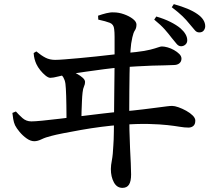

<svg xmlns="http://www.w3.org/2000/svg" viewBox="-20 -838 1040 930"><path d="M857 -614Q845 -614 835.5 -625.5Q826 -637 812 -654Q797 -674 778 -695.5Q759 -717 727 -743L737 -758Q775 -747 805 -732Q835 -717 854 -701Q887 -672 887 -643Q887 -630 878 -622Q869 -614 857 -614ZM573 72Q546 72 531.5 45Q517 18 517 -19Q517 -37 522 -62.5Q527 -88 529 -134Q531 -159 531.5 -200.5Q532 -242 532.5 -291.5Q533 -341 533.5 -390.5Q534 -440 534.5 -480.5Q535 -521 535 -542Q535 -579 535 -608Q535 -637 535 -659.5Q535 -682 533 -697Q531 -720 512 -727.5Q493 -735 456 -743L455 -762Q475 -769 495 -774Q515 -779 531 -778Q555 -778 580.5 -769Q606 -760 623.5 -746.5Q641 -733 641 -719Q641 -702 633.5 -691Q626 -680 621 -657Q614 -626 612.5 -598.5Q611 -571 609 -541Q608 -517 607.5 -480Q607 -443 606.5 -397.5Q606 -352 606 -303Q606 -254 607 -207Q608 -160 610 -118Q612 -80 613.5 -47Q615 -14 615 7Q615 40 605 56Q595 72 573 72ZM302 -240Q302 -258 302 -281.5Q302 -305 301.5 -329Q301 -353 300.5 -374Q300 -395 299 -408Q298 -435 293 -449.5Q288 -464 280 -472Q272 -480 261 -486L264 -498Q281 -499 296 -497.5Q311 -496 329 -491Q341 -487 355.5 -479Q370 -471 381 -461Q392 -451 392 -441Q392 -430 387 -419.5Q382 -409 380 -390Q378 -373 377 -349Q376 -325 375 -297.5Q374 -270 374 -241ZM146 -154Q128 -154 109 -167.5Q90 -181 75 -199Q60 -217 53 -231Q47 -244 44 -261.5Q41 -279 40 -291L57 -298Q71 -282 89 -266Q107 -250 132 -250Q148 -250 184.5 -253.5Q221 -257 270.5 -263Q320 -269 373.5 -275.5Q427 -282 477 -288Q527 -294 564 -297Q631 -303 675 -308.5Q719 -314 746 -317.5Q773 -321 788.5 -323Q804 -325 814 -325Q826 -325 844.5 -318.5Q863 -312 882 -301.5Q901 -291 913.5 -278.5Q926 -266 926 -254Q926 -236 916.5 -228Q907 -220 893 -220Q874 -220 850.5 -224Q827 -228 791.5 -232Q756 -236 701 -237.5Q646 -239 563 -233Q520 -230 470 -223.5Q420 -217 372 -208.5Q324 -200 286 -192.5Q248 -185 230 -180Q201 -173 181.5 -163.5Q162 -154 146 -154ZM224 -461Q214 -461 200.5 -472Q187 -483 175 -498Q163 -513 156 -528Q151 -539 147.5 -552Q144 -565 143 -581L156 -589Q180 -569 200.5 -558.5Q221 -548 247 -548Q263 -548 294 -550.5Q325 -553 364.5 -556.5Q404 -560 445.5 -564.5Q487 -569 526 -573.5Q565 -578 595 -581.5Q625 -585 639 -586Q683 -591 708 -597.5Q733 -604 745.5 -608.5Q758 -613 764 -613Q776 -613 792 -608.5Q808 -604 823 -595.5Q838 -587 848.5 -576.5Q859 -566 859 -554Q859 -540 849 -531.5Q839 -523 821 -523Q805 -522 777 -521.5Q749 -521 714.5 -520Q680 -519 642 -516.5Q604 -514 569 -512Q532 -509 485.5 -503Q439 -497 394 -490.5Q349 -484 317 -479Q291 -475 264 -468Q237 -461 224 -461ZM945 -681Q932 -681 923 -692.5Q914 -704 898 -722Q883 -741 864 -759.5Q845 -778 812 -803L822 -818Q861 -807 888.5 -795.5Q916 -784 936 -770Q955 -757 964.5 -742Q974 -727 974 -711Q974 -700 967 -690.5Q960 -681 945 -681Z"/></svg>

Font: Noto Serif TC SemiBold
Style: Regular
Weight: 600
Version: Version 2.002-H1;hotconv 1.1.0;makeotfexe 2.6.0